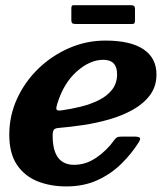

<svg xmlns="http://www.w3.org/2000/svg" viewBox="-20 -688 635 724"><path d="M249 -613.5V-655Q249 -662 250.5 -665.2Q252 -668.5 259 -668.5H472Q481 -668.5 485 -665.8Q489 -663 489 -653V-612.5Q489 -604.5 487.2 -601Q485.5 -597.5 478 -597.5H266.5Q256.5 -597.5 252.8 -600.2Q249 -603 249 -613.5ZM15 -180Q15 -251.5 44.2 -315.5Q73.5 -379.5 124.2 -428.8Q175 -478 240.2 -506.5Q305.5 -535 377 -535Q472.5 -535 521.2 -502Q570 -469 570 -407.5Q570 -362 545.8 -329.5Q521.5 -297 481.5 -274.5Q441.5 -252 392.8 -238Q344 -224 293.8 -216.5Q243.5 -209 200.5 -205.5Q187 -204.5 182.8 -198.2Q178.5 -192 178.5 -176.5Q178.5 -66.5 259.5 -66.5Q303.5 -66.5 343.2 -93.5Q383 -120.5 410.5 -159.5Q416 -167 421 -170Q426 -173 440 -173H485.5Q503.5 -173 507.2 -168.2Q511 -163.5 502.5 -150.5Q476.5 -109 438.2 -71Q400 -33 348.2 -9Q296.5 15 230 15Q170 15 121.2 -4.5Q72.5 -24 43.8 -66.8Q15 -109.5 15 -180ZM210 -271.5Q247 -276.5 284.5 -285.8Q322 -295 353 -310.5Q384 -326 402.8 -350Q421.5 -374 421.5 -408Q421.5 -462.5 369.5 -462.5Q319.5 -462.5 270 -419Q220.5 -375.5 196 -297Q191 -281.5 193 -275.8Q195 -270 210 -271.5Z"/></svg>

Font: Besley*
Style: Bold Italic
Weight: 700
Italic angle: -13°
Designer: Owen Earl
Foundry: indestructible type*
Version: Version 2.000; ttfautohint (v1.8.3)